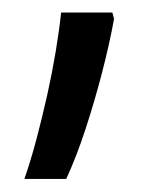

<svg xmlns="http://www.w3.org/2000/svg" viewBox="-20 -613 226 300"><path d="M18.1 -333.4Q28.2 -362.4 37.1 -396.1Q46 -429.9 53.8 -464.6Q61.5 -499.2 67 -532.2Q72.5 -565.2 75.5 -593.4H155.6L158.2 -583.6Q151.1 -544.5 139.6 -500.1Q128.1 -455.8 114 -412.4Q99.9 -369.1 83.5 -333.4Z"/></svg>

Font: Noto Sans Hebrew Light
Style: Regular
Weight: 100
Version: Version 3.000